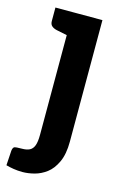

<svg xmlns="http://www.w3.org/2000/svg" viewBox="-130 -565 517 797"><g transform="rotate(15 128.0 -166.5)"><path d="M50 181Q30 181 11.5 178Q-7 175 -21 171L-17 107Q-15 93 -8.5 90.5Q-2 88 23 88Q44 88 56.5 81.5Q69 75 75 59Q81 43 81 13V-514H208V8Q208 62 192 96.5Q176 131 152 149Q128 167 101 174Q74 181 50 181ZM105 -514 93 -413 35 -425Q22 -428 14 -435Q6 -442 6 -456V-514Z"/></g></svg>

Font: Aleo
Style: Bold
Weight: 700
Designer: Alessio Laiso
Foundry: Alessio Laiso
Version: Version 2.001;gftools[0.9.29]